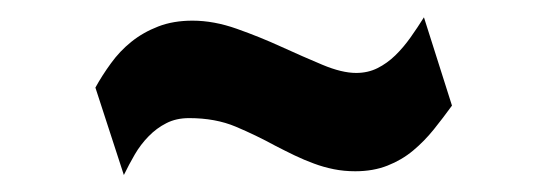

<svg xmlns="http://www.w3.org/2000/svg" viewBox="-20 -339 640 224"><path d="M507.3 -215.8Q497.1 -201.7 486.1 -188Q475.1 -174.3 461.9 -163.3Q448.7 -152.3 432.1 -145.8Q415.5 -139.2 394.5 -139.2Q381.3 -139.2 369.4 -141.6Q357.4 -144 346.2 -148.2Q335 -152.3 323.7 -157.7Q312.5 -163.1 301.3 -168.9Q278.8 -181.2 255.1 -191.2Q231.4 -201.2 200.7 -201.2Q185.5 -201.2 174.1 -195.3Q162.6 -189.5 153.3 -179.9Q144 -170.4 137.2 -158.7Q130.4 -147 124.5 -134.8L91.3 -236.8Q99.1 -251 109.4 -265.1Q119.6 -279.3 133.3 -290.3Q147 -301.3 164.6 -308.1Q182.1 -314.9 204.6 -314.9Q229.5 -314.9 256.3 -305.4Q283.2 -295.9 308.3 -284.4Q333.5 -272.9 356.2 -263.4Q378.9 -253.9 395.5 -253.9Q409.2 -253.9 420.4 -259.5Q431.6 -265.1 441.2 -274.4Q450.7 -283.7 459 -295.4Q467.3 -307.1 474.6 -318.8Z"/></svg>

Font: XB Zar
Style: Bold
Weight: 700
Designer: Behnam
Foundry: Irmug
Version: Version 8.005 2009